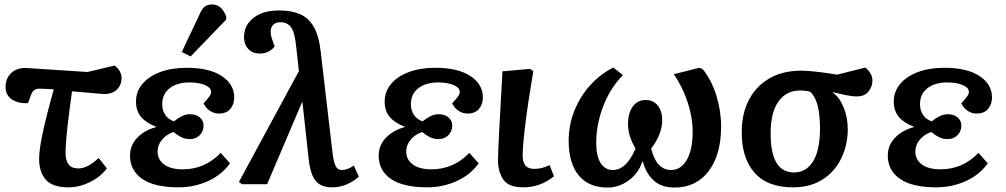

<svg xmlns="http://www.w3.org/2000/svg" viewBox="-20 -829 4525 864"><path d="M289 14Q216 14 186 -20.5Q156 -55 156 -114Q156 -153 171.5 -227.5Q187 -302 222 -427Q203 -428 186.5 -429Q170 -430 157 -430Q143 -430 133.5 -423Q124 -416 118 -398L106 -365Q64 -362 34.5 -381Q5 -400 5 -438Q5 -476 30.5 -500.5Q56 -525 100 -523L374 -505L495 -534Q513 -521 520 -506.5Q527 -492 527 -478Q527 -447 506.5 -426.5Q486 -406 451 -406Q438 -406 403.5 -409.5Q369 -413 304 -418Q297 -366 290 -312Q283 -258 279 -212.5Q275 -167 275 -141Q275 -71 332 -71Q354 -71 376.5 -83Q399 -95 424 -118L461 -71Q431 -32 383.5 -9Q336 14 289 14Z M783 14Q675 14 620 -24Q565 -62 565 -129Q565 -175 597.5 -209Q630 -243 682 -257V-259Q639 -275 615.5 -302Q592 -329 592 -372Q592 -417 621 -451.5Q650 -486 701.5 -505Q753 -524 820 -524Q921 -524 977.5 -487Q1034 -450 1034 -391Q1034 -360 1016.5 -339Q999 -318 965 -318Q942 -318 923.5 -331Q905 -344 896 -364Q915 -385 922.5 -395.5Q930 -406 930 -416Q930 -434 903 -446Q876 -458 832 -458Q777 -458 743.5 -432Q710 -406 710 -360Q710 -332 724 -311.5Q738 -291 763 -283Q778 -296 797 -305.5Q816 -315 834 -315Q863 -315 879.5 -300.5Q896 -286 896 -264Q896 -238 878.5 -220.5Q861 -203 834 -203Q813 -203 795 -212Q777 -221 761 -235Q730 -225 709.5 -201Q689 -177 689 -147Q689 -111 718.5 -89Q748 -67 802 -67Q902 -67 973 -141L1015 -94Q978 -42 916 -14Q854 14 783 14ZM838 -575 798 -595 876 -760Q887 -787 900 -798Q913 -809 934 -809Q957 -809 972 -795.5Q987 -782 998 -756V-741Z M1474 14Q1425 14 1401 -14.5Q1377 -43 1369 -113L1341 -370L1337 -364L1182 0H1070L1055 -10L1325 -509L1313 -617Q1307 -681 1290.5 -705Q1274 -729 1242 -729Q1221 -729 1209.5 -717.5Q1198 -706 1198 -687Q1198 -674 1201.5 -661.5Q1205 -649 1211 -633L1216 -621Q1207 -607 1189.5 -597.5Q1172 -588 1150 -588Q1116 -588 1097 -609Q1078 -630 1078 -662Q1078 -715 1120.5 -748.5Q1163 -782 1237 -782Q1291 -782 1329.5 -765.5Q1368 -749 1391.5 -709Q1415 -669 1423 -598L1476 -144Q1481 -101 1490 -82.5Q1499 -64 1519 -64Q1544 -64 1572 -84L1595 -34Q1570 -12 1539.5 1Q1509 14 1474 14Z M1902 14Q1794 14 1739 -24Q1684 -62 1684 -129Q1684 -175 1716.5 -209Q1749 -243 1801 -257V-259Q1758 -275 1734.5 -302Q1711 -329 1711 -372Q1711 -417 1740 -451.5Q1769 -486 1820.5 -505Q1872 -524 1939 -524Q2040 -524 2096.5 -487Q2153 -450 2153 -391Q2153 -360 2135.5 -339Q2118 -318 2084 -318Q2061 -318 2042.5 -331Q2024 -344 2015 -364Q2034 -385 2041.5 -395.5Q2049 -406 2049 -416Q2049 -434 2022 -446Q1995 -458 1951 -458Q1896 -458 1862.5 -432Q1829 -406 1829 -360Q1829 -332 1843 -311.5Q1857 -291 1882 -283Q1897 -296 1916 -305.5Q1935 -315 1953 -315Q1982 -315 1998.5 -300.5Q2015 -286 2015 -264Q2015 -238 1997.5 -220.5Q1980 -203 1953 -203Q1932 -203 1914 -212Q1896 -221 1880 -235Q1849 -225 1828.5 -201Q1808 -177 1808 -147Q1808 -111 1837.5 -89Q1867 -67 1921 -67Q2021 -67 2092 -141L2134 -94Q2097 -42 2035 -14Q1973 14 1902 14Z M2335 14Q2269 14 2245 -21Q2221 -56 2221 -108Q2221 -137 2226 -233.5Q2231 -330 2241 -508L2365 -519L2380 -509Q2356 -368 2344 -270.5Q2332 -173 2332 -131Q2332 -99 2344.5 -84Q2357 -69 2385 -69Q2419 -69 2453 -86L2473 -36Q2412 14 2335 14Z M2714 15Q2629 15 2584 -40Q2539 -95 2539 -196Q2539 -267 2565 -331.5Q2591 -396 2636.5 -446Q2682 -496 2740 -525L2783 -491Q2724 -430 2693.5 -348.5Q2663 -267 2663 -187Q2663 -126 2683 -95Q2703 -64 2738 -64Q2798 -64 2840 -160Q2821 -193 2813.5 -219.5Q2806 -246 2806 -272Q2806 -319 2827 -349Q2848 -379 2886 -379Q2920 -379 2940 -354Q2960 -329 2960 -288Q2960 -226 2910 -160Q2924 -108 2946.5 -86Q2969 -64 3000 -64Q3044 -64 3070.5 -109.5Q3097 -155 3097 -238Q3097 -281 3086 -327.5Q3075 -374 3055.5 -417.5Q3036 -461 3012 -495L3127 -524L3142 -518Q3182 -469 3203.5 -399.5Q3225 -330 3225 -260Q3225 -133 3169 -59Q3113 15 3015 15Q2958 15 2923 -15.5Q2888 -46 2873 -101H2870Q2853 -49 2809 -17Q2765 15 2714 15Z M3548 14Q3432 14 3374 -53.5Q3316 -121 3318 -238Q3318 -317 3349.5 -378.5Q3381 -440 3441 -475.5Q3501 -511 3587 -511Q3615 -511 3661 -505.5Q3707 -500 3747 -493L3874 -525Q3891 -511 3898.5 -496Q3906 -481 3906 -466Q3906 -440 3888.5 -417.5Q3871 -395 3834 -395Q3816 -395 3789 -400.5Q3762 -406 3728 -414V-412Q3758 -391 3776.5 -345.5Q3795 -300 3795 -245Q3794 -175 3765.5 -116Q3737 -57 3682 -21.5Q3627 14 3548 14ZM3553 -53Q3607 -53 3638 -101.5Q3669 -150 3670 -247Q3670 -315 3659 -355.5Q3648 -396 3626 -416Q3615 -419 3603 -420.5Q3591 -422 3582 -422Q3519 -422 3484 -373.5Q3449 -325 3448 -237Q3445 -53 3553 -53Z M4193 14Q4085 14 4030 -24Q3975 -62 3975 -129Q3975 -175 4007.5 -209Q4040 -243 4092 -257V-259Q4049 -275 4025.5 -302Q4002 -329 4002 -372Q4002 -417 4031 -451.5Q4060 -486 4111.5 -505Q4163 -524 4230 -524Q4331 -524 4387.5 -487Q4444 -450 4444 -391Q4444 -360 4426.5 -339Q4409 -318 4375 -318Q4352 -318 4333.5 -331Q4315 -344 4306 -364Q4325 -385 4332.5 -395.5Q4340 -406 4340 -416Q4340 -434 4313 -446Q4286 -458 4242 -458Q4187 -458 4153.5 -432Q4120 -406 4120 -360Q4120 -332 4134 -311.5Q4148 -291 4173 -283Q4188 -296 4207 -305.5Q4226 -315 4244 -315Q4273 -315 4289.5 -300.5Q4306 -286 4306 -264Q4306 -238 4288.5 -220.5Q4271 -203 4244 -203Q4223 -203 4205 -212Q4187 -221 4171 -235Q4140 -225 4119.5 -201Q4099 -177 4099 -147Q4099 -111 4128.5 -89Q4158 -67 4212 -67Q4312 -67 4383 -141L4425 -94Q4388 -42 4326 -14Q4264 14 4193 14Z"/></svg>

Font: Literata 12pt SemiBold
Style: Italic
Weight: 600
Italic angle: -2°
Designer: Latin by Veronika Burian and Jose Scaglione. Greek by Irene Vlachou. Cyrillic by Vera Evstafieva
Foundry: TypeTogether
Version: Version 3.002